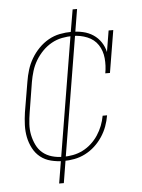

<svg xmlns="http://www.w3.org/2000/svg" viewBox="-53 -675 605 819"><g transform="rotate(-5 250.0 -265.5)"><path d="M194 8Q167 8 141 1.5Q115 -5 95.5 -20.5Q76 -36 64 -59Q52 -82 47 -107Q42 -132 43 -159Q44 -186 48 -213L70 -343Q74 -368 81.5 -392.5Q89 -417 102.5 -440Q116 -463 135 -482.5Q154 -502 177 -515Q200 -528 225.5 -533Q251 -538 276 -538Q301 -538 325 -532.5Q349 -527 368.5 -514Q388 -501 401 -481.5Q414 -462 419 -439L434 -530H454L424 -349H404Q410 -381 407 -413.5Q404 -446 387.5 -471Q371 -496 341.5 -508Q312 -520 280 -520Q257 -520 233.5 -515.5Q210 -511 188.5 -499Q167 -487 149.5 -469Q132 -451 119.5 -430Q107 -409 100 -386Q93 -363 89 -340L68 -210Q64 -186 62.5 -162Q61 -138 65.5 -115.5Q70 -93 80 -72Q90 -51 107 -37Q124 -23 146.5 -16.5Q169 -10 194 -10Q215 -10 236.5 -14Q258 -18 278 -28Q298 -38 315 -53.5Q332 -69 344.5 -88Q357 -107 365 -127.5Q373 -148 377 -170H396Q392 -146 383.5 -123Q375 -100 361 -79Q347 -58 328.5 -41Q310 -24 287.5 -12.5Q265 -1 241 3.5Q217 8 194 8ZM167 102 270 -521H280L270 -522L289 -633H308L205 -9H195L205 -8L187 102Z"/></g></svg>

Font: Iosevka Curly Slab ThObl
Style: Regular
Weight: 100
Italic angle: -9°
Monospace: yes
Designer: Belleve Invis
Foundry: Belleve Invis
Version: Version 11.0.0; ttfautohint (v1.8.3)